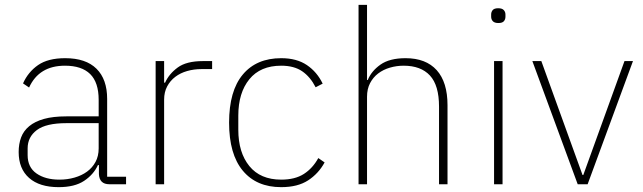

<svg xmlns="http://www.w3.org/2000/svg" viewBox="-20 -760 2654 792"><path d="M431 0Q390 0 388 -42V-79H384Q366 -40 327 -14Q288 12 222 12Q143 12 100 -26Q57 -64 57 -133Q57 -166 67 -193Q77 -220 100.5 -239.5Q124 -259 161.5 -269.5Q199 -280 254 -280H387V-348Q387 -420 352 -454.5Q317 -489 248 -489Q141 -489 100 -399L75 -416Q96 -463 137 -491.5Q178 -520 249 -520Q334 -520 378 -476.5Q422 -433 422 -352V-31H500V0ZM225 -19Q258 -19 287.5 -27.5Q317 -36 339 -52Q361 -68 374 -92Q387 -116 387 -148V-252H254Q170 -252 132 -223.5Q94 -195 94 -148V-120Q94 -70 130.5 -44.5Q167 -19 225 -19Z M622 0V-508H657V-419H661Q677 -455 713 -481.5Q749 -508 817 -508H855V-475H811Q780 -475 752 -467Q724 -459 703 -443Q682 -427 669.5 -403.5Q657 -380 657 -349V0Z M1140 12Q1038 12 981.5 -56Q925 -124 925 -254Q925 -385 981.5 -452.5Q1038 -520 1140 -520Q1204 -520 1246 -491.5Q1288 -463 1311 -415L1282 -400Q1260 -443 1226.5 -466Q1193 -489 1140 -489Q1054 -489 1008.5 -433Q963 -377 963 -283V-225Q963 -131 1008.5 -75Q1054 -19 1140 -19Q1197 -19 1233.5 -42.5Q1270 -66 1293 -108L1319 -90Q1294 -44 1251 -16Q1208 12 1140 12Z M1459 -740H1494V-430H1497Q1512 -467 1549.5 -493.5Q1587 -520 1653 -520Q1737 -520 1781.5 -470.5Q1826 -421 1826 -326V0H1791V-320Q1791 -408 1753.5 -448.5Q1716 -489 1645 -489Q1616 -489 1588.5 -481Q1561 -473 1540 -457Q1519 -441 1506.5 -417Q1494 -393 1494 -361V0H1459Z M2036 -665Q2020 -665 2013 -672.5Q2006 -680 2006 -691V-700Q2006 -711 2012.5 -718.5Q2019 -726 2035 -726Q2051 -726 2058 -718.5Q2065 -711 2065 -700V-691Q2065 -680 2058.5 -672.5Q2052 -665 2036 -665ZM2018 -508H2053V0H2018Z M2176 -508H2213L2383 -38H2386L2556 -508H2591L2404 0H2363Z"/></svg>

Font: IBM Plex Sans Hebrew ExtLt
Style: Regular
Weight: 200
Designer: Mike Abbink, Paul van der Laan, Pieter van Rosmalen, Yanek Iontef
Foundry: Bold Monday
Version: Version 1.3